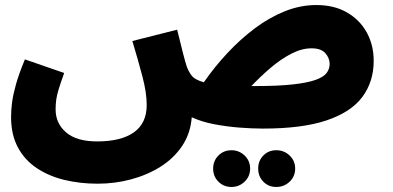

<svg xmlns="http://www.w3.org/2000/svg" viewBox="-20 -498 1560 763"><path d="M368 232Q298 232 236 217Q174 202 126 170Q78 138 51 87.5Q24 37 24 -33Q24 -61 28 -91.5Q32 -122 43.5 -163Q55 -204 79 -262L235 -208Q221 -169 213.5 -144.5Q206 -120 203.5 -102Q201 -84 201 -63Q201 -8 242.5 28Q284 64 366 64Q461 64 512 28Q563 -8 563 -81Q563 -130 545.5 -196Q528 -262 506 -335L684 -380Q698 -322 707.5 -285.5Q717 -249 722 -234Q730 -212 742.5 -196.5Q755 -181 790 -171Q833 -233 884.5 -288Q936 -343 993.5 -386Q1051 -429 1112.5 -453.5Q1174 -478 1237 -478Q1308 -478 1359 -448.5Q1410 -419 1437.5 -369Q1465 -319 1465 -256Q1465 -174 1420.5 -113.5Q1376 -53 1279 -20Q1182 13 1025 13Q982 13 931 9Q880 5 830.5 -4.5Q781 -14 742 -32Q737 33 703.5 82.5Q670 132 617 165Q564 198 500 215Q436 232 368 232ZM1218 -306Q1179 -306 1137.5 -284.5Q1096 -263 1055.5 -228.5Q1015 -194 979 -156Q986 -156 993 -156Q1085 -156 1143.5 -162.5Q1202 -169 1234 -180.5Q1266 -192 1278 -208Q1290 -224 1290 -244Q1290 -267 1273 -286.5Q1256 -306 1218 -306ZM1078 245Q1047 245 1026.5 224Q1006 203 1006 172Q1006 141 1026.5 120Q1047 99 1078 99Q1109 99 1131 120Q1153 141 1153 172Q1153 203 1131 224Q1109 245 1078 245ZM900 245Q869 245 848 224Q827 203 827 172Q827 141 848 120Q869 99 900 99Q930 99 952 120Q974 141 974 172Q974 203 952 224Q930 245 900 245Z"/></svg>

Font: Noto Sans Arabic Blk
Style: Regular
Weight: 900
Designer: Monotype Design Team, Nadine Chahine, Nizar Qandah and Khaled Hosny
Foundry: Monotype Imaging Inc.
Version: Version 2.012; ttfautohint (v1.8.4.7-5d5b)